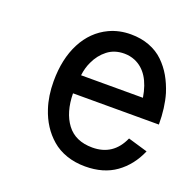

<svg xmlns="http://www.w3.org/2000/svg" viewBox="-102 -632 743 746"><g transform="rotate(20 269.5 -259.5)"><path d="M529.3 -124.5Q502 -61 450.9 -24.4Q399.9 12.2 324.2 12.2Q282.2 12.2 247.1 0Q211.9 -12.2 186.3 -34.4Q160.6 -56.6 142.6 -84.7Q124.5 -112.8 113.3 -147Q96.7 -196.8 96.7 -257.3Q96.7 -350.1 131.1 -416.3Q165.5 -482.4 228.5 -512.2Q269 -531.2 317.4 -531.2Q359.4 -531.2 394 -518.1Q428.7 -504.9 453.1 -481.2Q477.5 -457.5 494.4 -428.2Q511.2 -398.9 522.5 -363.3Q538.6 -308.6 538.6 -238.8H183.6Q184.6 -160.6 220 -113.5Q255.4 -66.4 325.7 -66.4Q412.1 -66.4 448.2 -148.4ZM444.8 -315.4Q428.7 -415.5 363.3 -443.4Q342.3 -452.1 318.8 -452.1Q278.3 -452.1 249.8 -429.9Q221.2 -407.7 205.1 -372.6Q192.9 -347.2 189 -315.4Z"/></g></svg>

Font: Meera Inimai
Style: Regular
Weight: 400
Version: 2.0.0+20160526